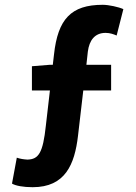

<svg xmlns="http://www.w3.org/2000/svg" viewBox="-20 -684 568 800"><path d="M420 -547C439 -547 454 -541 466 -536L494 -646C474 -655 433 -664 408 -664C276 -664 221 -604 205 -457L200 -414H187L113 -408V-307H188L171 -160C159 -47 141 -20 94 -19C79 -20 64 -22 50 -27L30 81C45 90 77 96 116 96C252 96 291 1 305 -118L327 -307H443V-414H340L346 -469C352 -516 375 -547 420 -547Z"/></svg>

Font: Cambridge Sans Bold
Style: Regular
Weight: 700
Version: Version 2.020;PS 002.020;hotconv 1.0.88;makeotf.lib2.5.64775